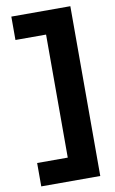

<svg xmlns="http://www.w3.org/2000/svg" viewBox="-99 -752 611 1019"><g transform="rotate(-10 206.0 -242.5)"><path d="M356 -700V215H38V89H203V-574H38V-700Z"/></g></svg>

Font: Red Hat Display Black
Style: Regular
Weight: 900
Designer: Pentagram, MCKL
Foundry: Pentagram, MCKL
Version: Version 1.023; ttfautohint (v1.8.3)